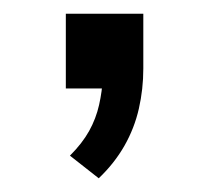

<svg xmlns="http://www.w3.org/2000/svg" viewBox="-20 -129 305 280"><path d="M124 131 82 98Q100 80 110 62Q120 44 124.5 24Q129 4 130 -16L149 0H76V-109H189V-29Q189 1 182.5 29.5Q176 58 161.5 83.5Q147 109 124 131Z"/></svg>

Font: Nunito Sans 10pt SemiExpanded
Style: Regular
Weight: 400
Width: 6
Designer: Vernon Adams
Foundry: Vernon Adams
Version: Version 3.101;gftools[0.9.27]